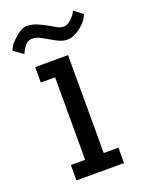

<svg xmlns="http://www.w3.org/2000/svg" viewBox="-146 -734 591 796"><g transform="rotate(-20 150.0 -336.0)"><path d="M195 -68H260V0H50V-68H113V-432H50V-500H195ZM315 -638Q307 -615 287 -596Q247 -561 215 -561Q191 -561 159.5 -579.5Q128 -598 111.5 -606.5Q95 -615 78.5 -615Q62 -615 51 -605Q40 -595 26 -566L-15 -596Q-8 -618 12 -636Q49 -672 73 -672Q97 -672 117.5 -663.5Q138 -655 156.5 -644.5Q175 -634 190 -625.5Q205 -617 219.5 -617Q234 -617 251.5 -632Q269 -647 277 -666Z"/></g></svg>

Font: Kelly Slab
Style: Regular
Weight: 400
Designer: Denis Masharov
Foundry: Denis Masharov
Version: Version 1.001